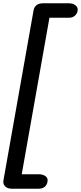

<svg xmlns="http://www.w3.org/2000/svg" viewBox="-21 -792 493 1168"><path d="M286 -719 104 309Q101 326 89.5 341Q78 356 51 356Q24 356 10 341.5Q-4 327 0 305L183 -728Q187 -750 201.5 -761Q216 -772 241 -772Q263 -772 277 -760.5Q291 -749 286 -719ZM48 356 60 268H214Q239 268 255.5 279.5Q272 291 268 313Q265 332 251.5 344Q238 356 214 356ZM228 -684 238 -772H398Q422 -772 438.5 -759.5Q455 -747 451 -726Q448 -708 434 -696Q420 -684 398 -684Z"/></svg>

Font: Edu QLD Beginner SemiBold
Style: Regular
Weight: 600
Designer: Tina and Corey Anderson
Foundry: Google for Education
Version: Version 1.003